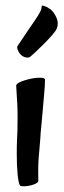

<svg xmlns="http://www.w3.org/2000/svg" viewBox="-20 -648 224 677"><path d="M39.1 -106.4Q39.1 -136.7 40 -153.3Q42 -182.6 42 -231.4Q42 -265.6 41 -279.3L37.1 -345.7Q37.1 -355.5 66.9 -364.7Q96.7 -374 120.1 -374Q138.7 -374 138.7 -367.2Q138.7 -349.6 135.7 -316.4Q132.8 -283.2 129.9 -250Q127.9 -225.6 125.5 -202.1Q123 -178.7 122.1 -159.2L118.2 -112.3Q113.3 -68.4 115.2 -10.7Q115.2 -2.9 97.7 2.9Q80.1 8.8 63.5 8.8Q50.8 8.8 49.8 4.9Q44.9 -3.9 42 -34.2Q39.1 -64.5 39.1 -106.4ZM180.7 -548.8Q177.7 -540 163.6 -523.9Q149.4 -507.8 133.3 -491.7Q117.2 -475.6 103.5 -462.9Q89.8 -450.2 86.9 -448.2Q82 -443.4 70.3 -445.8Q58.6 -448.2 49.8 -459Q46.9 -462.9 44.9 -466.8Q43 -470.7 41.5 -475.1Q40 -479.5 41 -484.4Q65.4 -520.5 79.6 -542Q93.8 -563.5 101.6 -574.2L113.3 -591.8Q118.2 -599.6 122.6 -608.4Q127 -617.2 127 -627.9Q131.8 -628.9 137.2 -626.5Q142.6 -624 147.5 -622.1Q152.3 -618.2 158.2 -615.2Q170.9 -604.5 179.2 -585.4Q187.5 -566.4 180.7 -548.8Z"/></svg>

Font: BKP Parklife Text
Style: Regular
Weight: 400
Designer: Font Diner, Inc.; LA MECHKY PLUS GmbH
Foundry: Font Diner, Inc.; LA MECHKY PLUS GmbH
Version: Version 1.007